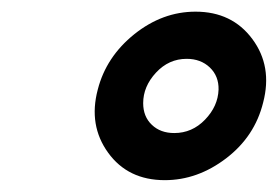

<svg xmlns="http://www.w3.org/2000/svg" viewBox="-20 -720 472 326"><path d="M259.8 -414.1Q197.3 -414.1 163.6 -460.7Q129.9 -507.3 146 -567.9Q160.2 -623.5 208 -661.9Q255.9 -700.2 312 -700.2Q374 -700.2 408.4 -653.8Q442.9 -607.4 426.8 -545.9Q412.6 -488.3 364 -451.2Q315.4 -414.1 259.8 -414.1ZM275.9 -494.1Q306.2 -494.1 328.1 -516.8Q350.1 -539.6 351.1 -567.9Q351.6 -590.8 336.2 -605.5Q320.8 -620.1 296.9 -620.1Q266.6 -620.1 244.9 -596.7Q223.1 -573.2 223.1 -544.9Q223.1 -522 237.8 -508.1Q252.4 -494.1 275.9 -494.1Z"/></svg>

Font: HK Grotesk Legacy
Style: Bold Italic
Weight: 700
Italic angle: -13°
Designer: Alfredo Marco Pradil
Foundry: Hanken Design Co.
Version: Version 2.022;PS 002.022;hotconv 1.0.88;makeotf.lib2.5.64775